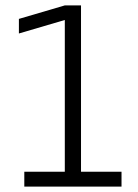

<svg xmlns="http://www.w3.org/2000/svg" viewBox="-20 -691 510 711"><path d="M70 0H430V-55H280V-671H220L50 -621V-567L220 -617V-55H70Z"/></svg>

Font: Stint Ultra Expanded
Style: Regular
Weight: 400
Width: 7
Designer: Astigmatic (AOETI)
Foundry: Astigmatic (AOETI)
Version: Version 1.000